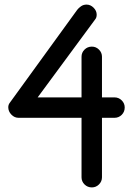

<svg xmlns="http://www.w3.org/2000/svg" viewBox="-20 -801 602 836"><path d="M478 -288H424V-29Q424 -11 411 2Q398 15 380 15Q361 15 348 2Q335 -11 335 -29V-288H61Q43 -288 29.5 -302Q16 -316 16 -334Q16 -339 17.5 -344Q19 -349 23 -354L316 -758Q322 -766 332.5 -773.5Q343 -781 357 -781Q374 -781 387.5 -767.5Q401 -754 401 -737Q401 -724 394 -716L144 -377H335V-554Q335 -572 348 -585Q361 -598 380 -598Q398 -598 411 -585Q424 -572 424 -554V-377H478Q497 -377 510 -364Q523 -351 523 -333Q523 -314 510 -301Q497 -288 478 -288Z"/></svg>

Font: Hanken
Style: Book
Weight: 400
Designer: Alfredo Marco Pradil
Foundry: Hanken Design Co.
Version: Version 2.06 2014